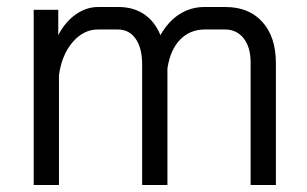

<svg xmlns="http://www.w3.org/2000/svg" viewBox="-20 -527 876 547"><path d="M766 -347V0H694V-349Q694 -393 674 -418Q654 -443 621 -443H564Q521 -443 493 -414Q465 -385 457 -332V0H385V-343Q385 -390 366.5 -416.5Q348 -443 316 -443H259Q218 -443 187 -407Q156 -371 148 -313V0H76V-499H146V-427Q166 -465 196 -486Q226 -507 259 -507H318Q360 -507 390.5 -486.5Q421 -466 437 -427Q460 -467 492 -487Q524 -507 562 -507H623Q689 -507 727.5 -464.5Q766 -422 766 -347Z"/></svg>

Font: Bai Jamjuree
Style: Regular
Weight: 400
Designer: Katatrad Aksorn Co.,Ltd.
Foundry: Cadson Demak Co.,Ltd.
Version: Version 1.000; ttfautohint (v1.6)